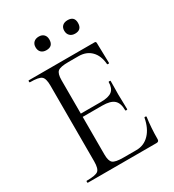

<svg xmlns="http://www.w3.org/2000/svg" viewBox="-191 -907 919 1015"><g transform="rotate(-30 268.5 -399.5)"><path d="M205 -716Q185 -716 173.5 -727Q162 -738 162 -758Q162 -777 173.5 -788Q185 -799 205 -799Q224 -799 235 -788Q246 -777 246 -758Q246 -716 205 -716ZM380 -716Q360 -716 348.5 -727.5Q337 -739 337 -758Q337 -777 348.5 -787.5Q360 -798 380 -798Q421 -798 421 -758Q421 -716 380 -716ZM475 -149Q476 -151 481.5 -150.5Q487 -150 487 -147Q478 -84 478 -15Q478 0 463 0H44Q41 0 41 -6Q41 -12 44 -12Q98 -12 113.5 -24.5Q129 -37 129 -81V-544Q129 -587 113.5 -600Q98 -613 44 -613Q41 -613 41 -619Q41 -625 44 -625H445Q454 -625 454 -616L457 -492Q457 -490 451 -490Q445 -490 445 -492Q441 -545 412 -574.5Q383 -604 335 -604H274Q224 -604 209 -591.5Q194 -579 194 -539V-335H316Q364 -335 384.5 -351.5Q405 -368 405 -406Q405 -408 411 -408Q417 -408 417 -406Q417 -384 416.5 -359.5Q416 -335 416 -325Q416 -310 417 -280Q418 -250 418 -233Q418 -230 412 -230Q406 -230 406 -233Q406 -277 384.5 -296Q363 -315 313 -315H194V-85Q194 -46 209 -33.5Q224 -21 272 -21H352Q399 -21 431.5 -55Q464 -89 475 -149Z"/></g></svg>

Font: Cormorant SC
Style: Regular
Weight: 400
Designer: Christian Thalmann (Catharsis Fonts)
Version: Version 1.000;PS 002.000;hotconv 1.0.88;makeotf.lib2.5.64775